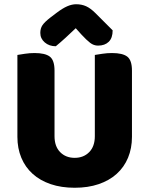

<svg xmlns="http://www.w3.org/2000/svg" viewBox="-20 -867 704 905"><path d="M332 18Q269 18 219 1Q169 -16 134 -47.5Q99 -79 80.5 -123.5Q62 -168 62 -222V-608Q74 -610 97 -613.5Q120 -617 143 -617Q193 -617 215 -600Q237 -583 237 -534V-225Q237 -177 263.5 -150Q290 -123 332 -123Q374 -123 400.5 -150Q427 -177 427 -225V-608Q439 -610 462 -613.5Q485 -617 508 -617Q558 -617 580 -600Q602 -583 602 -534V-222Q602 -168 583.5 -123.5Q565 -79 530 -47.5Q495 -16 445 1Q395 18 332 18ZM337 -734Q313 -711 289 -689Q265 -667 243 -649Q212 -649 191 -667Q170 -685 170 -712Q170 -733 180 -748Q190 -763 217 -784L246 -806Q275 -828 297 -837.5Q319 -847 339 -847Q365 -847 386 -837.5Q407 -828 430 -805L511 -724Q511 -688 492.5 -670Q474 -652 442 -652Q422 -652 405 -665Q388 -678 364 -704Z"/></svg>

Font: Baloo Chettan 2 ExtraBold
Style: Regular
Weight: 800
Designer: Maithili Shingre, Unnati Kotecha and Ek Type
Foundry: Ek Type
Version: Version 1.640;hotconv 1.0.111;makeotfexe 2.5.65597; ttfautoh